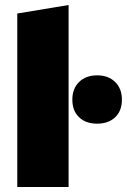

<svg xmlns="http://www.w3.org/2000/svg" viewBox="-20 -747 507 767"><path d="M49 -693 254 -727V0H49ZM269 -349Q269 -393 296 -419.5Q323 -446 368 -446Q413 -446 440 -419.5Q467 -393 467 -349Q467 -304 440 -278.5Q413 -253 368 -253Q323 -253 296 -278.5Q269 -304 269 -349Z"/></svg>

Font: Ysabeau Black
Style: Regular
Weight: 900
Designer: Christian Thalmann (Catharsis Fonts)
Version: Version 0.003